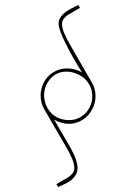

<svg xmlns="http://www.w3.org/2000/svg" viewBox="-20 -750 540 780"><path d="M173 -311Q166 -324 162.5 -337Q159 -350 159 -363Q159 -380 165 -397Q171 -414 183 -428Q194 -442 211 -450.5Q228 -459 250 -459Q269 -459 287.5 -452Q306 -445 321 -433Q336 -420 345.5 -401Q355 -382 355 -358Q355 -340 348 -322.5Q341 -305 329 -292Q316 -278 298.5 -270Q281 -262 261 -262Q234 -262 210.5 -274Q187 -286 173 -311ZM269 -18Q280 -27 287.5 -39Q295 -51 295 -68Q295 -82 288 -103Q281 -124 264 -154L200 -264Q214 -256 229 -251.5Q244 -247 259 -247Q283 -247 303 -256.5Q323 -266 338 -282Q352 -298 360 -318Q368 -338 368 -359Q368 -374 364.5 -388Q361 -402 353 -415L266 -566Q249 -595 240.5 -616Q232 -637 232 -652Q232 -665 239.5 -674.5Q247 -684 258 -691Q269 -698 281.5 -704.5Q294 -711 305 -718Q303 -721 301.5 -724Q300 -727 298 -730Q285 -723 271 -716Q257 -709 245 -700Q233 -691 225.5 -679.5Q218 -668 218 -653Q218 -641 226.5 -618.5Q235 -596 249 -569Q262 -542 279 -512.5Q296 -483 313 -456Q299 -464 284 -468Q269 -472 252 -472Q228 -472 208 -462.5Q188 -453 174 -438Q160 -422 152.5 -402Q145 -382 145 -362Q145 -346 149 -331.5Q153 -317 161 -304L248 -154Q265 -125 273.5 -104Q282 -83 282 -68Q282 -55 274.5 -45.5Q267 -36 256 -29Q245 -22 232.5 -15.5Q220 -9 209 -2Q211 1 212.5 4Q214 7 216 10Q229 4 243 -2.5Q257 -9 269 -18Z"/></svg>

Font: Josefin Slab Thin Thin
Style: Regular
Weight: 250
Version: Version 2.000